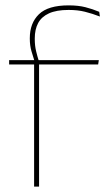

<svg xmlns="http://www.w3.org/2000/svg" viewBox="-20 -695 416 715"><path d="M235.5 -675Q271.5 -675 298 -668.2Q324.5 -661.5 349.5 -651L352 -633.5Q323.5 -644.5 296.5 -651.2Q269.5 -658 235.5 -658Q190 -658 162.2 -645.2Q134.5 -632.5 122 -609Q109.5 -585.5 109.5 -552V-549Q109.5 -525 114.5 -504.2Q119.5 -483.5 125 -466.5L108.5 -464V-467.5Q103.5 -482.5 97.2 -504.2Q91 -526 91 -550.5V-553Q91 -609 125 -642Q159 -675 235.5 -675ZM125.5 0H107V-460H125.5ZM345.5 -455H14V-471H114H120H348Z"/></svg>

Font: Anek Devanagari Thin
Style: Regular
Weight: 250
Designer: Kailash Malviya (Devanagari) & Yesha Goshar (Latin)
Foundry: Ek Type
Version: Version 1.003